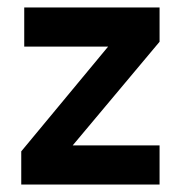

<svg xmlns="http://www.w3.org/2000/svg" viewBox="-20 -495 486 515"><path d="M45 -475V-370H270L37 -89V0H408V-105H175L408 -383V-475Z"/></svg>

Font: Mint Spirit No2
Style: Bold
Weight: 700
Designer: HARENDAL Hirwen
Foundry: Arkandis Digital Foundry.
Version: Version 1.004;FFEdit